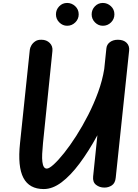

<svg xmlns="http://www.w3.org/2000/svg" viewBox="-20 -1274 940 1304"><path d="M277 10Q179 10 139 -66Q99 -142 116 -301.5L182.5 -936.5Q184 -950 193.2 -966Q202.5 -982 219.5 -993.5Q236.5 -1005 262 -1004Q296 -1004 317.8 -982.2Q339.5 -960.5 336 -927.5L272 -301.5Q268 -261 266.5 -229.2Q265 -197.5 267.8 -175Q270.5 -152.5 277.8 -140.8Q285 -129 298 -129Q314 -129 345 -157.2Q376 -185.5 415.8 -235.2Q455.5 -285 497.8 -351Q540 -417 578.8 -492.8Q617.5 -568.5 646.5 -648.2Q675.5 -728 688 -805.5L702.5 -945.5Q705 -972 726.8 -988Q748.5 -1004 780.5 -1004Q819.5 -1004 840 -983.2Q860.5 -962.5 857 -930L766 -67.5Q762.5 -30.5 740 -15.2Q717.5 0 689 0Q656 0 632.2 -18.8Q608.5 -37.5 612.5 -75.5L641.5 -355.5Q581.5 -245.5 520.2 -163.5Q459 -81.5 398 -35.8Q337 10 277 10ZM678.5 -1099Q648 -1099 625.2 -1121.8Q602.5 -1144.5 602.5 -1176.5Q602.5 -1208 624.5 -1231Q646.5 -1254 678.5 -1254Q709.5 -1254 733.2 -1232Q757 -1210 757 -1176.5Q757 -1144.5 734 -1121.8Q711 -1099 678.5 -1099ZM436 -1099Q405.5 -1099 382.8 -1121.8Q360 -1144.5 360 -1176.5Q360 -1208 382 -1231Q404 -1254 436 -1254Q467 -1254 490.8 -1232Q514.5 -1210 514.5 -1176.5Q514.5 -1144.5 491.2 -1121.8Q468 -1099 436 -1099Z"/></svg>

Font: Edu NSW ACT Hand Pre
Style: Regular
Weight: 400
Designer: Tina and Corey Anderson, Eben Sorkin, Mirko Velimirovic
Foundry: Sorkin Type Co.
Version: Version 2.000